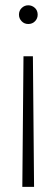

<svg xmlns="http://www.w3.org/2000/svg" viewBox="-20 -520 218 744"><path d="M89.5 -427Q74 -427 63.8 -437.8Q53.5 -448.5 53.5 -463Q53.5 -479 64.2 -489.2Q75 -499.5 89.5 -499.5Q104 -499.5 115 -489.5Q126 -479.5 126 -463Q126 -448.5 115.8 -437.8Q105.5 -427 89.5 -427ZM112 204H66.5L71 -302H107.5Z"/></svg>

Font: Acari Sans Neue Light
Style: Regular
Weight: 300
Designer: Alfredo Marco Pradil (font), Cristiano Sobral (main changes)
Foundry: Hanken Design Co. (font), Cristiano Sobral (main changes)
Version: Version 2.459;March 19, 2022;FontCreator 14.0.0.2808 64-bit;